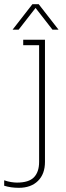

<svg xmlns="http://www.w3.org/2000/svg" viewBox="-30 -664 316 918"><path d="M30 -522 125 -644H155L250 -522H221L140 -626L59 -522ZM60 234Q22 234 -10 224V198Q7 204 23 206.5Q39 209 51 209Q108 209 132.5 183.5Q157 158 157 110V-448H81V-474H185V110Q185 168 151.5 201Q118 234 60 234Z"/></svg>

Font: Kanit Thin
Style: Regular
Weight: 250
Designer: Katatrad Team
Foundry: CadsonDemak
Version: Version 2.000; ttfautohint (v1.8.3)